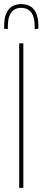

<svg xmlns="http://www.w3.org/2000/svg" viewBox="-50 -910 206 930"><path d="M43 0V-700H63V0ZM53 -890Q79 -890 97.5 -879Q116 -868 126 -844Q136 -820 136 -782Q136 -779 136 -776.5Q136 -774 136 -771L118 -769Q118 -772 118 -775.5Q118 -779 118 -781Q118 -814 110 -834Q102 -854 87 -863Q72 -872 53 -872Q33 -872 18.5 -863Q4 -854 -4 -834Q-12 -814 -12 -781Q-12 -779 -12 -775.5Q-12 -772 -12 -769L-30 -771Q-30 -774 -30 -776.5Q-30 -779 -30 -782Q-30 -820 -20 -844Q-10 -868 8.5 -879Q27 -890 53 -890Z"/></svg>

Font: Georama ExtraCondensed Thin
Style: Regular
Weight: 100
Width: 2
Designer: Jean-Baptiste Levee
Foundry: Production Type
Version: Version 1.001